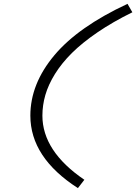

<svg xmlns="http://www.w3.org/2000/svg" viewBox="-20 -823 701 988"><path d="M136.2 -228Q136.2 -391.1 259.3 -538.1Q382.3 -685.1 636.2 -803.2L661.1 -759.8Q560.5 -710.4 481.9 -656.7Q403.3 -603 350.3 -550.5Q297.4 -498 262.9 -442.4Q228.5 -386.7 213.4 -334.2Q198.2 -281.7 198.2 -228Q198.2 -44.9 414.1 102.1L380.9 145Q136.2 -12.2 136.2 -228Z"/></svg>

Font: IntelOne Mono Light
Style: Italic
Weight: 300
Italic angle: -16°
Designer: Fred Shallcrass
Foundry: Frere-Jones Type LLC
Version: Version 1.200;hotconv 1.1.0;makeotfexe 2.6.0;FJTRelease1.2